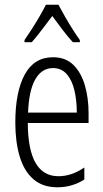

<svg xmlns="http://www.w3.org/2000/svg" viewBox="-20 -785 439 815"><path d="M205 -542Q259 -542 292 -509Q325 -476 340.5 -422Q356 -368 356 -305V-263H98Q99 -37 228 -37Q284 -37 338 -74V-23Q313 -7 284.5 1.5Q256 10 224 10Q161 10 121.5 -24.5Q82 -59 63.5 -121Q45 -183 45 -265Q45 -395 85 -468.5Q125 -542 205 -542ZM205 -496Q158 -496 130.5 -449.5Q103 -403 99 -307H306Q306 -358 296 -401Q286 -444 263.5 -470Q241 -496 205 -496ZM228 -765Q240 -742 257 -712.5Q274 -683 291 -656.5Q308 -630 319 -615V-606H289Q268 -629 245.5 -658.5Q223 -688 202 -717Q181 -690 157.5 -658.5Q134 -627 115 -606H84V-615Q98 -635 115 -661.5Q132 -688 148 -715.5Q164 -743 175 -765Z"/></svg>

Font: Noto Sans Khmer ExtraCondensed Light
Style: Regular
Weight: 300
Width: 2
Designer: Danh Hong and the Monotype Design Team
Foundry: Monotype Imaging Inc.
Version: Version 2.004; ttfautohint (v1.8.4.7-5d5b)